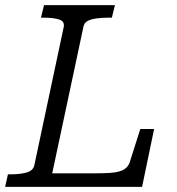

<svg xmlns="http://www.w3.org/2000/svg" viewBox="-39 -730 693 750"><path d="M410 -710 398 -661H384Q358 -661 337 -658Q316 -655 303 -648Q290 -641 287 -626L165 -53H334Q366 -53 389.5 -54.5Q413 -56 429 -61Q445 -66 454.5 -75Q464 -84 468 -97L509 -226H563L516 0H-19L-8 -49H3Q39 -49 64.5 -56Q90 -63 95 -84L210 -625Q214 -647 191.5 -654Q169 -661 132 -661H121L133 -710Z"/></svg>

Font: Roboto Serif 20pt Light
Style: Italic
Weight: 300
Italic angle: -10°
Version: Version 1.007